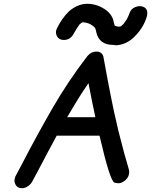

<svg xmlns="http://www.w3.org/2000/svg" viewBox="-20 -978 794 1009"><path d="M96 11Q68 11 59 -14Q56 -21 56 -29Q56 -33 57 -38Q58 -44 61 -51L94 -113Q170 -260 253 -404.5Q336 -549 439 -683Q459 -707 486 -707Q521 -707 525 -671Q568 -433 593 -331L596 -316Q596 -315 597 -315L600 -299Q634 -164 657 -88Q659 -81 659 -74Q659 -69 658 -63Q653 -37 626 -22Q614 -15 601 -15Q595 -15 582 -18Q559 -23 503 -265H278Q228 -173 180 -81L150 -25Q140 -6 121 4Q109 11 96 11ZM481 -362Q462 -451 445 -541Q406 -485 374 -431Q353 -397 333 -362ZM591 -740Q586 -740 575 -742Q501 -742 486 -809Q482 -832 475 -836Q475 -838 456 -850Q442 -858 417 -861Q412 -861 407 -857Q396 -849 396 -847Q381 -826 369 -804Q351 -768 316 -768Q287 -768 277 -793Q274 -800 274 -809Q274 -813 275 -817Q276 -823 280 -830Q303 -879 342 -918Q388 -958 439 -958Q493 -958 540 -923Q573 -896 578 -860L583 -843Q585 -842 587.5 -841.5Q590 -841 591 -840Q600 -838 611 -838Q612 -840 616 -840Q618 -843 621 -845Q624 -847 624.5 -848Q625 -849 626.5 -849.5Q628 -850 629 -852Q642 -870 643 -872Q644 -874 646 -876Q655 -893 662 -912Q669 -931 689 -940Q703 -946 716 -946Q754 -942 754 -910Q754 -903 753 -896Q735 -829 678 -777Q639 -743 591 -740Z"/></svg>

Font: Bad Comic
Style: Italic
Weight: 400
Italic angle: -11°
Designer: GGBotNet
Foundry: GGBotNet
Version: 0.95